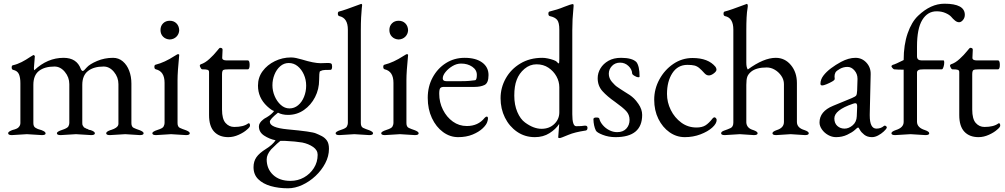

<svg xmlns="http://www.w3.org/2000/svg" viewBox="-20 -726 5425 1036"><path d="M125 -2 44 3Q24 3 24 -7Q24 -13 32 -17.5Q40 -22 49 -25Q58 -28 60 -28Q62 -28 70 -32Q78 -36 80 -39Q90 -49 90 -62V-277Q90 -308 82 -326Q74 -344 51 -349Q43 -351 43 -362Q43 -373 50 -374Q73 -379 96.5 -391Q120 -403 145 -420L160 -429H161Q165 -429 168 -423L163 -359Q163 -349 165 -347Q236 -414 323 -414Q394 -414 416 -354Q421 -343 427 -343Q432 -343 448 -362Q464 -380 504 -397Q544 -414 590 -414Q620 -414 642.5 -395Q665 -376 677 -344.5Q689 -313 689 -275V-62Q689 -42 701.5 -36Q714 -30 735 -23Q755 -15 755 -7Q755 3 735 3L656 -2L573 3Q553 3 553 -7Q553 -16 576 -24Q578 -24 580 -25Q614 -36 618 -52Q619 -54 619 -57Q619 -60 619 -62V-272Q619 -309 595 -338Q571 -367 539 -367Q486 -367 455 -343Q424 -319 424 -268V-62Q424 -51 427 -48L431 -42Q433 -38 436 -37Q441 -36 442 -34Q444 -32 449 -31Q454 -30 455 -28Q463 -24 469 -24Q492 -16 492 -7Q492 3 472 3L390 -2L307 3Q287 3 287 -7Q287 -16 315 -25Q343 -34 349 -44Q354 -54 354 -62V-272Q354 -309 330 -338Q306 -367 274 -367Q221 -367 190.5 -343.5Q160 -320 160 -268V-62Q160 -43 171.5 -36.5Q183 -30 187 -29Q226 -19 226 -6Q226 3 206 3Z M947 -563Q946 -542 932 -528Q918 -514 896 -513Q874 -514 860 -528Q846 -542 846 -564Q846 -586 860 -600Q874 -614 896 -614Q918 -614 932 -600Q946 -586 947 -563ZM903 -2 822 3Q802 3 802 -7Q802 -16 830 -25Q859 -34 863 -44Q868 -54 868 -62V-279Q868 -341 821 -352Q813 -354 813 -365Q813 -376 820 -377Q868 -389 922 -424Q938 -434 940 -434Q947 -434 947 -429Q938 -338 938 -294V-62Q938 -42 950.5 -36Q963 -30 984 -23Q1004 -15 1004 -7Q1004 3 984 3Z M1313 -27Q1297 -12 1268.5 1Q1240 14 1212 14Q1163 14 1135.5 -15.5Q1108 -45 1108 -105V-337Q1108 -346 1101 -349Q1094 -352 1070 -352Q1067 -352 1062.5 -360Q1058 -368 1058 -372Q1058 -376 1063 -379Q1086 -386 1110 -408Q1134 -430 1149 -449Q1164 -468 1167 -468Q1181 -468 1181 -458L1179 -414Q1179 -400 1203 -400H1317Q1327 -400 1327 -376Q1327 -352 1317 -352H1218Q1191 -352 1184.5 -348Q1178 -344 1178 -324V-135Q1178 -84 1197 -62.5Q1216 -41 1244 -41Q1294 -41 1319 -60Q1320 -61 1322 -61Q1329 -61 1329 -48Q1329 -40 1313 -27Z M1755 77Q1755 117 1735 155Q1715 193 1682.5 223.5Q1650 254 1611 272Q1572 290 1534 290Q1483 290 1441 278Q1399 266 1373.5 241Q1348 216 1348 176Q1348 145 1363.5 122.5Q1379 100 1416 77Q1451 55 1467 31Q1433 24 1405 5.5Q1377 -13 1377 -44Q1377 -63 1400 -81Q1407 -87 1419 -93Q1446 -109 1459 -127Q1446 -130 1421 -153Q1372 -199 1372 -264Q1372 -308 1397 -342Q1422 -376 1463 -396Q1504 -416 1550 -416Q1563 -416 1577.5 -413Q1592 -410 1609 -405Q1674 -385 1710 -385L1742 -386H1754Q1762 -386 1767 -383Q1772 -380 1772 -367Q1772 -349 1763 -349Q1727 -349 1721 -347L1713 -344Q1709 -342 1706 -341Q1702 -332 1702 -295Q1702 -245 1680 -202Q1658 -159 1620 -132.5Q1582 -106 1534 -106Q1503 -106 1480 -118Q1436 -83 1436 -69Q1436 -37 1532 -28Q1664 -16 1685 -6Q1700 0 1716.5 8.5Q1733 17 1744 32.5Q1755 48 1755 77ZM1450 -266Q1450 -236 1462 -207.5Q1474 -179 1495 -160Q1516 -141 1542 -141Q1568 -141 1588.5 -158Q1609 -175 1620.5 -203.5Q1632 -232 1632 -264Q1632 -296 1619.5 -324Q1607 -352 1586 -369Q1565 -386 1538 -386Q1512 -386 1492 -368.5Q1472 -351 1461 -323.5Q1450 -296 1450 -266ZM1419 134Q1419 185 1453.5 217.5Q1488 250 1547 250Q1587 250 1620 231.5Q1653 213 1673.5 181Q1694 149 1694 109Q1694 84 1669.5 67Q1645 50 1611 43Q1576 37 1516 34H1493Q1487 38 1474.5 49.5Q1462 61 1443 80Q1419 108 1419 134Z M1892 -2 1811 3Q1791 3 1791 -7Q1791 -16 1819 -25Q1848 -34 1852 -44Q1857 -54 1857 -62V-566Q1857 -629 1811 -639Q1803 -641 1803 -652Q1803 -663 1810 -664Q1836 -670 1926 -704H1927L1928 -705Q1934 -705 1934 -698L1932 -680Q1930 -661 1928.5 -631.5Q1927 -602 1927 -562V-62Q1927 -42 1939.5 -36Q1952 -30 1973 -23Q1993 -15 1993 -7Q1993 3 1973 3Z M2182 -563Q2181 -542 2167 -528Q2153 -514 2131 -513Q2109 -514 2095 -528Q2081 -542 2081 -564Q2081 -586 2095 -600Q2109 -614 2131 -614Q2153 -614 2167 -600Q2181 -586 2182 -563ZM2138 -2 2057 3Q2037 3 2037 -7Q2037 -16 2065 -25Q2094 -34 2098 -44Q2103 -54 2103 -62V-279Q2103 -341 2056 -352Q2048 -354 2048 -365Q2048 -376 2055 -377Q2103 -389 2157 -424Q2173 -434 2175 -434Q2182 -434 2182 -429Q2173 -338 2173 -294V-62Q2173 -42 2185.5 -36Q2198 -30 2219 -23Q2239 -15 2239 -7Q2239 3 2219 3Z M2610 -71Q2606 -54 2585 -34Q2564 -14 2530 0Q2496 14 2452 14Q2408 14 2370.5 -13.5Q2333 -41 2310.5 -89Q2288 -137 2288 -198Q2288 -259 2314.5 -308Q2341 -357 2386 -385.5Q2431 -414 2487 -414Q2547 -414 2581.5 -389Q2616 -364 2616 -321Q2616 -278 2594.5 -267.5Q2573 -257 2539 -257H2375Q2361 -257 2355.5 -250.5Q2350 -244 2350 -220Q2350 -174 2370 -134Q2390 -94 2423.5 -70Q2457 -46 2499 -46Q2560 -46 2595 -90Q2602 -97 2606 -97Q2613 -97 2613 -87Q2613 -80 2610 -71ZM2369 -303Q2369 -288 2388 -288H2470Q2493 -288 2511.5 -289.5Q2530 -291 2543 -293Q2553 -294 2553 -322Q2553 -349 2528 -366Q2503 -383 2468 -383Q2444 -383 2421.5 -369.5Q2399 -356 2384 -337.5Q2369 -319 2369 -303Z M3046 2Q3006 19 3000 19Q2992 19 2992 15L2997 -51V-57Q2979 -29 2945 -7.5Q2911 14 2866 14Q2812 14 2770 -15Q2728 -44 2704.5 -91.5Q2681 -139 2681 -196Q2681 -253 2709 -303Q2737 -353 2788 -383.5Q2839 -414 2906 -414Q2920 -414 2936.5 -410.5Q2953 -407 2967 -402Q2981 -397 2985 -392Q2991 -384 2995 -384Q2998 -384 2998 -408V-566Q2998 -604 2986.5 -618.5Q2975 -633 2947 -639Q2939 -641 2939 -652Q2939 -663 2946 -664Q2966 -669 2985.5 -675Q3005 -681 3024 -689Q3063 -704 3069 -704Q3074 -704 3075 -700Q3075 -698 3075 -693Q3075 -688 3074 -680Q3068 -623 3068 -562V-110Q3068 -45 3089 -45Q3120 -45 3135 -48H3138Q3150 -48 3150 -36Q3150 -21 3136 -21Q3110 -17 3087.5 -11.5Q3065 -6 3046 2ZM2813 -65Q2859 -31 2902 -31Q2944 -31 2971 -57Q2998 -83 2998 -120V-255Q2998 -286 2982.5 -314Q2967 -342 2939.5 -360.5Q2912 -379 2875 -379Q2839 -379 2810 -354.5Q2781 -330 2768 -295Q2755 -262 2755 -210Q2755 -160 2771.5 -121.5Q2788 -83 2813 -65Z M3445 -106Q3445 14 3301 14Q3264 14 3232 1.5Q3200 -11 3195 -22Q3183 -47 3182 -83Q3182 -92 3198 -92Q3213 -92 3214 -85Q3218 -68 3232.5 -51Q3247 -34 3267.5 -23.5Q3288 -13 3310 -13Q3342 -13 3359.5 -32Q3377 -51 3377 -79Q3377 -107 3359 -126.5Q3341 -146 3299 -176Q3256 -206 3230.5 -234.5Q3205 -263 3205 -304Q3205 -332 3220 -357Q3235 -382 3263 -398Q3291 -414 3331 -414Q3391 -414 3414 -391Q3431 -369 3431 -313Q3431 -309 3424 -309Q3417 -309 3404 -316.5Q3391 -324 3391 -330Q3390 -352 3371 -370Q3352 -388 3326 -388Q3299 -388 3282 -370Q3265 -352 3265 -328Q3265 -304 3282 -284Q3299 -264 3312 -256Q3318 -252 3327.5 -245.5Q3337 -239 3350 -231Q3367 -221 3378.5 -213Q3390 -205 3401 -194.5Q3412 -184 3425 -165Q3445 -136 3445 -106Z M3847 -79Q3847 -59 3823 -37.5Q3799 -16 3759.5 -1Q3720 14 3675 14Q3630 14 3592.5 -12.5Q3555 -39 3532.5 -84.5Q3510 -130 3510 -188Q3510 -246 3538 -297.5Q3566 -349 3613 -381Q3660 -413 3717 -413Q3802 -413 3841 -365Q3846 -357 3846 -350Q3846 -341 3831.5 -330Q3817 -319 3805 -319Q3793 -319 3783 -329Q3765 -349 3753 -359Q3741 -369 3727 -372.5Q3713 -376 3689 -376Q3637 -376 3608 -331.5Q3579 -287 3579 -219Q3579 -174 3599.5 -132.5Q3620 -91 3656 -64.5Q3692 -38 3738 -38Q3768 -38 3786.5 -49.5Q3805 -61 3826 -88Q3831 -93 3835 -93Q3839 -93 3843 -88.5Q3847 -84 3847 -79Z M3972 -2 3891 3Q3871 3 3871 -7Q3871 -16 3889 -22Q3907 -28 3922 -35Q3937 -42 3937 -65V-566Q3937 -630 3892 -639Q3884 -641 3884 -652Q3884 -663 3891 -664Q3917 -670 4007 -704L4009 -705Q4015 -705 4015 -693Q4015 -687 4014 -684Q4010 -662 4008.5 -631.5Q4007 -601 4007 -562V-388Q4007 -362 4015 -351Q4101 -414 4166 -414Q4215 -414 4247.5 -375Q4280 -336 4280 -278V-68Q4280 -36 4321 -24Q4344 -16 4344 -7Q4344 3 4324 3L4246 -2L4168 3Q4148 3 4148 -7Q4148 -16 4171 -24Q4210 -36 4210 -68V-272Q4210 -296 4196 -316.5Q4182 -337 4161 -349.5Q4140 -362 4117 -362Q4062 -362 4034 -340Q4018 -327 4012.5 -312.5Q4007 -298 4007 -268V-65Q4009 -34 4045 -24Q4068 -16 4068 -7Q4068 3 4048 3Z M4593 -25Q4579 -12 4551.5 1Q4524 14 4491 14Q4469 14 4448.5 2.5Q4428 -9 4415 -27.5Q4402 -46 4402 -65Q4402 -125 4475 -155L4577 -197Q4596 -205 4600 -211Q4604 -217 4605 -237L4607 -299V-301Q4607 -327 4590.5 -346Q4574 -365 4553 -365Q4531 -365 4512 -354.5Q4493 -344 4488 -335Q4483 -325 4483 -314L4484 -300Q4484 -294 4470 -286Q4456 -278 4440 -271.5Q4424 -265 4417 -265Q4407 -265 4407 -274Q4407 -297 4423 -318Q4439 -339 4464.5 -358Q4490 -377 4518 -392Q4559 -414 4596 -414Q4631 -414 4655 -388Q4679 -362 4678 -325L4673 -109V-103Q4673 -32 4709 -32Q4733 -32 4749 -46Q4751 -48 4754 -48Q4758 -48 4761.5 -45Q4765 -42 4765 -37V-36Q4761 -28 4748 -16Q4735 -4 4718 5Q4701 14 4685 14Q4660 14 4643.5 1Q4627 -12 4620 -25Q4613 -38 4611 -38Q4606 -38 4593 -25ZM4482 -87Q4482 -61 4498 -46.5Q4514 -32 4537 -32Q4560 -32 4581 -50Q4602 -68 4603 -99L4605 -148V-153Q4605 -169 4596 -169Q4590 -169 4582 -166Q4482 -132 4482 -87Z M4893 -2 4810 3Q4790 3 4790 -7Q4790 -16 4813 -24Q4856 -37 4856 -68V-350Q4840 -350 4827.5 -350.5Q4815 -351 4804 -352Q4801 -353 4795.5 -359Q4790 -365 4790 -369Q4790 -372 4797 -376Q4805 -378 4819.5 -384.5Q4834 -391 4856 -402Q4856 -484 4877.5 -546Q4899 -608 4934 -641Q5002 -706 5076 -706Q5186 -706 5186 -646Q5186 -630 5176 -618Q5166 -606 5155 -606Q5144 -606 5133 -615Q5122 -624 5112 -636Q5102 -647 5081 -656Q5060 -665 5034 -665Q4985 -665 4956.5 -618.5Q4928 -572 4928 -475V-422Q4928 -400 4953 -400H5071Q5075 -400 5075 -389Q5075 -377 5071 -364.5Q5067 -352 5062 -352H4968Q4943 -352 4936 -348Q4928 -343 4928 -335V-68Q4929 -37 4971 -24Q4994 -16 4994 -7Q4994 3 4974 3Z M5361 -27Q5345 -12 5316.5 1Q5288 14 5260 14Q5211 14 5183.5 -15.5Q5156 -45 5156 -105V-337Q5156 -346 5149 -349Q5142 -352 5118 -352Q5115 -352 5110.5 -360Q5106 -368 5106 -372Q5106 -376 5111 -379Q5134 -386 5158 -408Q5182 -430 5197 -449Q5212 -468 5215 -468Q5229 -468 5229 -458L5227 -414Q5227 -400 5251 -400H5365Q5375 -400 5375 -376Q5375 -352 5365 -352H5266Q5239 -352 5232.5 -348Q5226 -344 5226 -324V-135Q5226 -84 5245 -62.5Q5264 -41 5292 -41Q5342 -41 5367 -60Q5368 -61 5370 -61Q5377 -61 5377 -48Q5377 -40 5361 -27Z"/></svg>

Font: Benne
Style: Regular
Weight: 400
Designer: John-Daniel Harrington
Version: Version 1.001